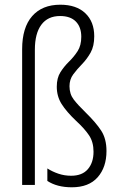

<svg xmlns="http://www.w3.org/2000/svg" viewBox="-20 -785 509 815"><path d="M380 -631Q380 -589 364.5 -561.5Q349 -534 328 -512.5Q307 -491 291 -469.5Q275 -448 275 -419Q275 -386 293 -362.5Q311 -339 344 -307Q387 -265 409.5 -230.5Q432 -196 432 -144Q432 -75 394.5 -32.5Q357 10 285 10Q222 10 181 -17V-70Q203 -56 228.5 -47.5Q254 -39 282 -39Q329 -39 353 -67Q377 -95 377 -141Q377 -182 358 -210.5Q339 -239 303 -272Q262 -311 241.5 -343.5Q221 -376 221 -417Q221 -454 236.5 -478.5Q252 -503 273 -523.5Q294 -544 309.5 -568Q325 -592 325 -629Q325 -670 302 -693.5Q279 -717 235 -717Q183 -717 155.5 -680Q128 -643 128 -574V0H74V-576Q74 -668 116.5 -716.5Q159 -765 236 -765Q304 -765 342 -729Q380 -693 380 -631Z"/></svg>

Font: Noto Sans Condensed Light
Style: Regular
Weight: 300
Width: 3
Designer: Monotype Design Team
Foundry: Monotype Imaging Inc.
Version: Version 2.013; ttfautohint (v1.8.4.7-5d5b)